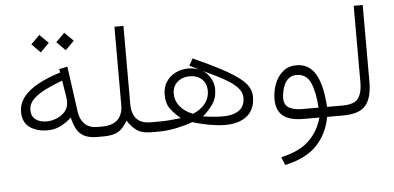

<svg xmlns="http://www.w3.org/2000/svg" viewBox="-57 -754 2321 1130"><g transform="rotate(-5 1104.0 -189.0)"><path d="M305.2 -576.7 356.4 -627.9 408.2 -576.7 356.4 -524.9ZM157.7 -576.7 209 -627.9 260.7 -576.7 209 -524.9ZM62.5 -186.5Q62.5 -319.8 312 -397L308.6 -417.5L357.4 -427.7L395 -155.8Q401.4 -111.3 428.7 -85Q456.1 -58.6 501.5 -58.6H516.6V0H499.5Q449.2 0 420.2 -15.1Q391.1 -30.3 375.7 -58.8Q360.4 -87.4 351.1 -127.9Q324.7 -102.1 288.8 -83.3Q252.9 -64.5 210.4 -64.5Q146.5 -64.5 104.5 -94Q62.5 -123.5 62.5 -186.5ZM319.8 -348.6Q262.7 -327.6 217 -304.7Q171.4 -281.7 144.8 -254.4Q118.2 -227.1 118.2 -192.4Q118.2 -155.3 143.3 -136.2Q168.5 -117.2 207.5 -117.2Q236.3 -117.2 266.4 -128.9Q296.4 -140.6 316.9 -163.8Q337.4 -187 337.4 -220.7Q337.4 -236.8 335.4 -251Z M676.8 -80.6Q661.6 -55.2 645 -37.4Q628.4 -19.5 601.6 -9.8Q574.7 0 527.8 0H497.1V-58.6H528.8Q652.8 -58.6 653.8 -175.3V-637.7H707V-175.3Q707 -120.6 733.6 -89.6Q760.3 -58.6 819.3 -58.6H834V0H819.3Q760.3 0 730 -22Q699.7 -43.9 676.8 -80.6Z M1095.7 -411.6Q1196.3 -366.7 1261.5 -331.8Q1326.7 -296.9 1363.5 -268.3Q1400.4 -239.7 1415.3 -213.1Q1430.2 -186.5 1430.2 -157.7Q1430.2 -81.5 1382.8 -43.2Q1335.4 -4.9 1253.4 -4.9Q1221.2 -4.9 1185.1 -10.3Q1148.9 -15.6 1116.2 -23.4Q1083.5 -31.2 1061 -38.6Q1021 -23.4 966.3 -11.7Q911.6 0 860.8 0H814.5V-58.6H855Q896 -58.6 928.2 -61Q960.4 -63.5 996.1 -67.9Q961.9 -96.7 937.7 -128.2Q913.6 -159.7 913.6 -212.9Q913.6 -257.3 934.3 -289.1Q955.1 -320.8 989.7 -337.9Q1024.4 -355 1065.9 -355Q1075.7 -355 1089.6 -353.3Q1103.5 -351.6 1128.9 -343.3L1073.2 -371.1ZM1149.4 -333Q1178.2 -314.9 1195.3 -283.9Q1212.4 -252.9 1212.4 -221.2Q1212.4 -168 1187 -132.1Q1161.6 -96.2 1127 -65.9Q1153.3 -62.5 1185.5 -59.3Q1217.8 -56.2 1245.1 -56.2Q1303.7 -56.2 1338.9 -80.3Q1374 -104.5 1374 -156.2Q1374 -184.6 1354 -208.7Q1334 -232.9 1300.8 -254.4Q1267.6 -275.9 1228 -295.2Q1188.5 -314.5 1149.4 -333ZM1069.8 -86.9Q1116.2 -105.5 1142.1 -138.4Q1168 -171.4 1168.5 -211.4Q1168.5 -257.8 1140.9 -283.2Q1113.3 -308.6 1070.3 -308.6Q1025.9 -308.6 996.6 -283Q967.3 -257.3 967.3 -213.9Q967.3 -172.4 994.4 -138.9Q1021.5 -105.5 1069.8 -86.9Z M1701.2 -318.4Q1773.4 -318.4 1812 -255.4Q1850.6 -192.4 1859.4 -58.6H1930.2V0H1855Q1836.4 100.1 1772.2 167Q1708 233.9 1584 260.7L1565.4 212.9Q1675.3 188.5 1731.4 133.8Q1787.6 79.1 1809.1 0H1718.3Q1632.8 0 1594 -32.2Q1555.2 -64.5 1555.2 -129.9Q1555.2 -176.3 1571.3 -219.5Q1587.4 -262.7 1619.9 -290.5Q1652.3 -318.4 1701.2 -318.4ZM1809.1 -58.6Q1803.7 -150.4 1779.3 -205.8Q1754.9 -261.2 1696.8 -261.2Q1668.9 -261.2 1651.4 -247.3Q1633.8 -233.4 1624 -212.2Q1614.3 -190.9 1610.4 -169.4Q1606.4 -147.9 1606.4 -132.3Q1606.4 -92.3 1634.8 -75.4Q1663.1 -58.6 1713.4 -58.6Z M1910.6 0V-58.6H1950.2Q2021.5 -58.6 2044.4 -91.6Q2067.4 -124.5 2067.4 -182.1V-637.7H2120.6V-182.6Q2120.6 -89.8 2083 -44.9Q2045.4 0 1949.7 0Z"/></g></svg>

Font: Vazir Thin
Style: Thin
Weight: 100
Designer: Saber Rastikerdar
Foundry: Saber Rastikerdar
Version: Version 30.0.0